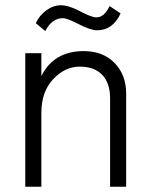

<svg xmlns="http://www.w3.org/2000/svg" viewBox="-20 -709 569 729"><path d="M219 -640Q177 -640 152 -591L116 -621Q129 -650 155.5 -669.5Q182 -689 211.5 -689Q241 -689 284.5 -666Q328 -643 346 -643Q376 -643 396 -686L438 -658Q408 -594 349 -594Q324 -594 279.5 -617Q235 -640 219 -640ZM459 0H398V-335Q398 -394 368 -425Q338 -456 282.5 -456Q227 -456 182 -408.5Q137 -361 137 -280V0H76V-507H137V-420Q184 -515 298 -515Q371 -515 415 -470Q459 -425 459 -354Z"/></svg>

Font: Hind Mysuru Light
Style: Regular
Weight: 300
Designer: Manushi Parikh, Hitesh Malaviya
Foundry: Indian Type Foundry
Version: Version 0.703;PS 1.0;hotconv 1.0.86;makeotf.lib2.5.63406